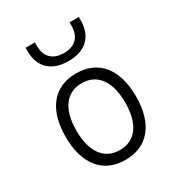

<svg xmlns="http://www.w3.org/2000/svg" viewBox="-186 -904 958 1034"><g transform="rotate(-30 293.0 -387.0)"><path d="M293 9.8C431.2 9.8 511.7 -87.9 511.7 -258.8C511.7 -429.7 431.2 -527.3 293 -527.3C154.8 -527.3 74.2 -429.7 74.2 -258.8C74.2 -87.9 154.8 9.8 293 9.8ZM293 -51.3C196.3 -51.3 141.1 -126.5 141.1 -258.8C141.1 -391.1 196.3 -466.3 293 -466.3C389.6 -466.3 444.8 -391.1 444.8 -258.8C444.8 -126.5 389.6 -51.3 293 -51.3ZM293 -604.5C397.9 -604.5 458.5 -661.6 458.5 -761.7V-782.7H400.9V-761.7C400.9 -692.9 362.3 -654.3 293 -654.3C223.6 -654.3 185.1 -692.9 185.1 -761.7V-782.7H127.4V-761.7C127.4 -661.6 188 -604.5 293 -604.5Z"/></g></svg>

Font: Cascadia Mono NF Light
Style: Regular
Weight: 300
Monospace: yes
Designer: Aaron Bell
Foundry: Saja Typeworks
Version: Version 2404.023